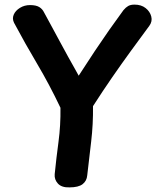

<svg xmlns="http://www.w3.org/2000/svg" viewBox="-20 -800 684 832"><path d="M41 -701Q32 -719 39.5 -736.5Q47 -754 66.5 -766Q86 -778 110 -778Q136 -778 150 -769.5Q164 -761 171 -746Q184 -722 202 -689Q220 -656 239 -620.5Q258 -585 275.5 -553.5Q293 -522 305.5 -500Q318 -478 321 -472Q359 -531 391 -579Q423 -627 453.5 -670.5Q484 -714 515 -756Q525 -768 535.5 -774Q546 -780 563 -780Q592 -780 611 -765Q630 -750 635.5 -728.5Q641 -707 627 -688Q587 -634 547 -579Q507 -524 466.5 -465.5Q426 -407 383 -340Q384 -262 375 -186Q366 -110 358 -40Q356 -16 338 -2Q320 12 281 12Q247 13 231 -4.5Q215 -22 217 -45Q224 -115 233.5 -185.5Q243 -256 242 -333Q194 -434 141.5 -522.5Q89 -611 41 -701Z"/></svg>

Font: Playpen Sans SemiBold
Style: Regular
Weight: 600
Designer: Laura Meseguer, Veronika Burian, José Scaglione
Foundry: TypeTogether
Version: Version 1.001